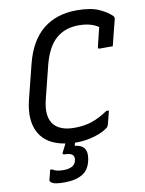

<svg xmlns="http://www.w3.org/2000/svg" viewBox="-101 -790 826 1092"><g transform="rotate(-10 312.0 -244.0)"><path d="M288 20Q283 20 280 20Q278 23 277 26L275 37Q352 45 337 125Q327 183 287.5 207.5Q248 232 182 232Q130 232 113 222.5Q96 213 99 204Q104 186 107 173Q110 160 113 147H125Q137 155 151.5 158.5Q166 162 189 162Q218 162 237.5 152Q257 142 262 117Q266 97 254 86Q242 75 209 75Q195 75 201 62Q207 50 213 38.5Q219 27 225 15Q118 -2 76.5 -75.5Q35 -149 64 -267L114 -466Q147 -595 224.5 -657.5Q302 -720 419 -720Q499 -720 546 -699Q593 -678 620 -651Q626 -643 624 -633Q615 -599 605 -559Q595 -519 586 -483H510Q499 -483 502 -494Q508 -520 515 -547Q522 -574 529 -604Q486 -634 415 -634Q336 -634 284 -588.5Q232 -543 206 -442L159 -254Q133 -152 176 -104Q213 -64 291 -64Q347 -64 391 -78.5Q435 -93 486 -127H501Q496 -106 491 -86.5Q486 -67 481 -49Q478 -38 472 -33Q445 -11 394 4.5Q343 20 288 20Z"/></g></svg>

Font: Recursive Mn Lnr St
Style: Italic
Weight: 400
Italic angle: -15°
Monospace: yes
Version: Version 1.079;hotconv 1.0.112;makeotfexe 2.5.65598; ttfautoh